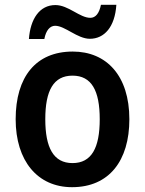

<svg xmlns="http://www.w3.org/2000/svg" viewBox="-20 -767 602 797"><path d="M100 -605H164C171 -642 188 -660 209 -660C250 -660 301 -606 353 -606C413 -606 457 -655 463 -747H399C392 -712 377 -693 355 -693C311 -693 264 -746 210 -746C144 -746 106 -688 100 -605ZM517 -272C517 -453 422 -553 282 -553C129 -553 45 -448 45 -272C45 -99 136 10 279 10C433 10 517 -100 517 -272ZM168 -272C168 -391 202 -453 281 -453C360 -453 394 -391 394 -272C394 -153 360 -90 281 -90C202 -90 168 -154 168 -272Z"/></svg>

Font: Noto Sans Devanagari UI SemiCondensed SemiBold
Style: Regular
Weight: 600
Width: 4
Designer: Jelle Bosma - Monotype Design Team
Foundry: Monotype Imaging Inc.
Version: Version 2.004